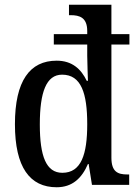

<svg xmlns="http://www.w3.org/2000/svg" viewBox="-20 -780 580 810"><path d="M219 10C285 10 325 -28 351 -88H354L368 0H525V-44H517C477 -44 450 -55 450 -115V-592H526V-636H450V-760H271V-716H278C316 -716 348 -706 348 -649V-636H207V-592H348V-545C348 -514 351 -446 351 -439H346C322 -489 284 -524 219 -524C106 -524 43 -439 43 -256C43 -74 106 10 219 10ZM243 -51C175 -51 148 -120 148 -255C148 -391 175 -465 242 -465C323 -465 348 -386 348 -256C348 -129 323 -51 243 -51Z"/></svg>

Font: Noto Serif Georgian Condensed Medium
Style: Regular
Weight: 500
Width: 3
Designer: Monotype Design Team, Akaki Razmadze
Foundry: Google LLC
Version: Version 2.003